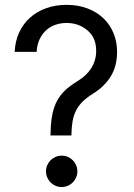

<svg xmlns="http://www.w3.org/2000/svg" viewBox="-20 -757 547 783"><path d="M251.4 -737.2Q298.3 -737.2 336.3 -722.8Q374.3 -708.5 401.3 -682.9Q428.3 -657.3 442.8 -622.2Q457.4 -587 457.4 -545.5Q457.4 -486.5 431.1 -444.6Q404.8 -402.7 358 -374.3Q332.4 -358.3 315.9 -341.6Q299.4 -324.9 289.6 -305.2Q279.8 -285.5 275.9 -262.1Q272 -238.6 271.3 -208.8V-204.5H186.1V-208.8Q186.4 -243.3 190 -269.9Q193.5 -296.5 200.3 -316.8Q207 -337 216.6 -352.8Q226.2 -368.6 238.5 -381.6Q250.7 -394.5 265.8 -405.7Q280.9 -416.9 298.3 -427.6Q313.9 -437.1 327.4 -449.4Q340.9 -461.6 350.9 -476.9Q360.8 -492.2 366.5 -510.3Q372.2 -528.4 372.2 -549.7Q372.2 -576.3 363.6 -596.9Q355.1 -617.5 337 -632.8Q301.1 -663.4 251.4 -663.4Q229.8 -663.4 208.6 -656.8Q187.5 -650.2 170.6 -635.8Q153.8 -621.4 142.6 -599.3Q131.4 -577.1 129.3 -545.5H39.8Q41.9 -589.8 58.6 -625.4Q75.3 -660.9 103.3 -685.7Q131.4 -710.6 169.2 -723.9Q207 -737.2 251.4 -737.2ZM167.6 -58.2Q167.6 -71.7 172.6 -83.3Q177.6 -94.8 186.3 -103.5Q195 -112.2 206.7 -117.2Q218.4 -122.2 231.5 -122.2Q245 -122.2 256.6 -117.2Q268.1 -112.2 276.8 -103.5Q285.5 -94.8 290.5 -83.3Q295.5 -71.7 295.5 -58.2Q295.5 -45.1 290.5 -33.4Q285.5 -21.7 276.8 -13Q268.1 -4.3 256.6 0.7Q245 5.7 231.5 5.7Q218.4 5.7 206.7 0.7Q195 -4.3 186.3 -13Q177.6 -21.7 172.6 -33.4Q167.6 -45.1 167.6 -58.2Z"/></svg>

Font: Inter P
Style: Regular
Weight: 400
Designer: Rasmus Andersson
Foundry: rsms
Version: Version 3.018;git-588b23468